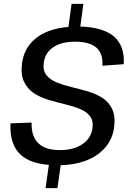

<svg xmlns="http://www.w3.org/2000/svg" viewBox="-20 -845 667 990"><path d="M349 -825H410L394 -708Q507 -705 564 -660Q624 -611 618 -514L508 -506Q512 -569 477 -599.5Q442 -630 366 -630Q298 -630 255.5 -602Q213 -574 206 -523Q200 -482 219 -458Q238 -434 272.5 -420Q307 -406 349 -396Q391 -386 433.5 -373.5Q476 -361 509 -339.5Q542 -318 559 -281.5Q576 -245 568 -186Q560 -127 521.5 -83Q483 -39 421 -16Q365 5 293 7L276 125H215L232 5Q137 -2 88 -46Q29 -98 34 -209L143 -213Q141 -142 177.5 -106.5Q214 -71 289 -71Q359 -71 404 -101Q449 -131 457 -184Q462 -224 443 -247.5Q424 -271 389.5 -284.5Q355 -298 313 -308Q271 -318 229 -330.5Q187 -343 153.5 -365.5Q120 -388 103 -425.5Q86 -463 94 -522Q107 -611 182 -660Q242 -699 333 -706Z"/></svg>

Font: Pathway Extreme 8pt Thin 12pt Medium
Style: Italic
Weight: 500
Italic angle: -8°
Version: Version 1.001;gftools[0.9.26]